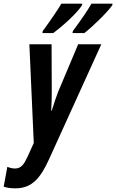

<svg xmlns="http://www.w3.org/2000/svg" viewBox="-96 -786 633 1046"><path d="M301 -617 299 -606H364C413 -645 489 -719 516 -758L517 -766H402C385 -735 350 -683 301 -617ZM137 -617 135 -606H194C251 -648 327 -718 351 -758L352 -766H238C221 -736 186 -684 137 -617ZM-11 240C84 240 128 175 171 82L456 -545H330L220 -284C211 -261 197 -220 186 -183H183C185 -218 186 -254 186 -288L185 -545H64L88 -7L54 68C35 109 19 132 -14 132C-27 132 -41 129 -56 123L-76 231C-59 237 -38 240 -11 240Z"/></svg>

Font: Noto Sans ExtraCondensed
Style: Bold Italic
Weight: 700
Width: 2
Italic angle: -12°
Designer: Monotype Design Team
Foundry: Monotype Imaging Inc.
Version: Version 2.013